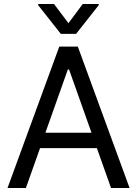

<svg xmlns="http://www.w3.org/2000/svg" viewBox="-20 -940 686 960"><path d="M17.6 0 276.4 -707H369.1L627.9 0H535.2L464.4 -199.2H180.2L109.4 0ZM437.5 -276.4 325.2 -592.8H319.3L207 -276.4ZM322.3 -824.2 393.6 -919.9H473.6V-914.1L360.4 -770.5H284.2L170.9 -914.1V-919.9H250Z"/></svg>

Font: Pretendard
Style: Regular
Weight: 400
Designer: Base glyphs from Inter by Rasmus Andersson; Hangeul glyphs from Noto Sans CJK(Source Han Sans) by Jang Soo-young and Kan
Foundry: Kil Hyung-jin
Version: Version 1.309